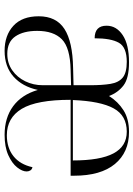

<svg xmlns="http://www.w3.org/2000/svg" viewBox="110 -694 594 855"><g transform="rotate(90 407.5 -267.0)"><path d="M207 10Q138 10 95.5 -29Q53 -68 53 -142Q53 -220 109.5 -256.5Q166 -293 283 -295L360 -297V-372Q360 -425 354 -461.5Q348 -498 326 -516Q304 -534 256 -534Q191 -534 171 -499Q151 -464 151 -391Q95 -391 95 -444Q95 -488 137 -516Q179 -544 258 -544Q329 -544 361 -519.5Q393 -495 408 -455Q433 -495 471.5 -519.5Q510 -544 568 -544Q659 -544 711 -481Q763 -418 763 -299V-284H425Q425 -133 465 -66.5Q505 0 583 0Q639 0 676 -29.5Q713 -59 725 -114Q735 -112 739.5 -104.5Q744 -97 744 -88Q744 -69 726 -46Q708 -23 671.5 -6.5Q635 10 581 10Q505 10 453.5 -28Q402 -66 381 -138Q366 -69 321.5 -29.5Q277 10 207 10ZM695 -294Q695 -416 663.5 -475Q632 -534 567 -534Q495 -534 463 -475.5Q431 -417 426 -294ZM220 -2Q262 -2 293.5 -24Q325 -46 342.5 -82Q360 -118 360 -160V-286L292 -284Q193 -282 155.5 -245Q118 -208 118 -135Q118 -74 142.5 -38Q167 -2 220 -2Z"/></g></svg>

Font: Noto Serif Display Light
Style: Regular
Weight: 300
Designer: Monotype Design Team
Foundry: Monotype Imaging Inc.
Version: Version 2.009